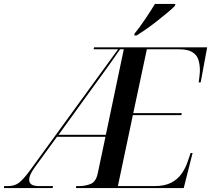

<svg xmlns="http://www.w3.org/2000/svg" viewBox="-80 -954 1071 974"><path d="M-60 0 -59 -10H-40Q-7 -10 15 -26Q37 -42 71 -88L519 -704H395L397 -714H971L938 -536H928Q929 -543 931.5 -564Q934 -585 934 -597Q934 -628 926 -652Q918 -676 895 -690Q872 -704 828 -704H665L596 -380H842L840 -370H594L518 -10H703Q755 -10 788 -27Q821 -44 841 -72.5Q861 -101 872 -134L887 -178H897L852 0H305L307 -10H320Q353 -10 380 -21Q407 -32 416 -75L455 -260H209L94 -102Q68 -65 68 -43Q68 -26 80 -18Q92 -10 120 -10H189L187 0ZM217 -270H457L548 -704H529Q497 -657 456 -600Q415 -543 371 -483ZM603 -784Q629 -816 657.5 -858.5Q686 -901 706 -934H810L807 -924Q795 -911 772 -892Q749 -873 721.5 -851Q694 -829 665.5 -809Q637 -789 613 -774H601Z"/></svg>

Font: Noto Serif Display Medium
Style: Italic
Weight: 500
Italic angle: -12°
Designer: Monotype Design Team
Foundry: Monotype Imaging Inc.
Version: Version 2.009